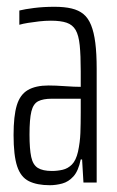

<svg xmlns="http://www.w3.org/2000/svg" viewBox="-20 -538 346 566"><path d="M127 8Q89 8 65 -4Q41 -16 30.5 -48Q20 -80 20 -140Q20 -196 29.5 -227.5Q39 -259 62 -272.5Q85 -286 123 -286Q133 -286 145.5 -285.5Q158 -285 171.5 -284Q185 -283 197 -282.5Q209 -282 218 -282V-328Q218 -375 215 -404.5Q212 -434 203 -449.5Q194 -465 176.5 -471Q159 -477 130 -477Q113 -477 95.5 -475Q78 -473 62.5 -470.5Q47 -468 37 -465V-507Q53 -511 80.5 -514.5Q108 -518 141 -518Q170 -518 191 -513Q212 -508 226 -496.5Q240 -485 248.5 -464Q257 -443 261 -411.5Q265 -380 265 -335V0H226L222 -68H218Q211 -34 196.5 -18Q182 -2 163.5 3Q145 8 127 8ZM133 -34Q149 -34 164.5 -37.5Q180 -41 192 -53Q204 -65 210 -91Q216 -119 217 -146Q218 -173 218 -207V-247H133Q107 -247 92.5 -239.5Q78 -232 72.5 -209.5Q67 -187 67 -141Q67 -99 72 -75.5Q77 -52 91.5 -43Q106 -34 133 -34Z"/></svg>

Font: Saira UltraCondensed Light
Style: Regular
Weight: 300
Width: 1
Designer: Hector Gatti with collaboration of the Omnibus-Type team
Foundry: Omnibus-Type
Version: Version 1.101